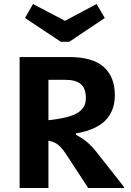

<svg xmlns="http://www.w3.org/2000/svg" viewBox="-20 -940 654 960"><path d="M503.9 -850.1 326.2 -731H284.2L105 -850.1L145 -919.9L305.2 -835.9L462.9 -919.9ZM601.1 -3.9V0H420.9L319.8 -154.8Q293.5 -196.3 273.9 -213.4Q254.4 -230.5 222.2 -236.8V0H78.1V-654.8H328.1Q442.4 -654.8 498.3 -605.5Q554.2 -556.2 554.2 -463.9Q554.2 -387.2 508.3 -339.1Q462.4 -291 359.9 -272.9V-266.1Q391.1 -249.5 415.3 -229.5Q439.5 -209.5 464.8 -176.8ZM305.2 -541H222.2V-338.9L246.1 -341.8Q296.9 -348.6 330.1 -359.1Q363.3 -369.6 380.1 -384.5Q397 -399.4 403.1 -414.6Q409.2 -429.7 409.2 -451.2Q409.2 -497.6 384.3 -519.3Q359.4 -541 305.2 -541Z"/></svg>

Font: IntelOne Mono Bold
Style: Regular
Weight: 700
Designer: Fred Shallcrass
Foundry: Frere-Jones Type LLC
Version: Version 1.200;hotconv 1.1.0;makeotfexe 2.6.0;FJTRelease1.2